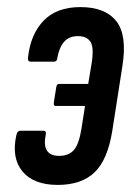

<svg xmlns="http://www.w3.org/2000/svg" viewBox="-20 -516 375 542"><path d="M207 -496Q277 -496 308.5 -456Q340 -416 325 -326L297 -147Q284 -65 247 -29.5Q210 6 143 6Q75 6 43.5 -32Q12 -70 26 -134Q28 -142 31 -144.5Q34 -147 38 -147H102Q112 -147 109 -135Q103 -106 112.5 -91Q122 -76 147 -76Q174 -76 188.5 -92.5Q203 -109 210 -153L220 -217H136Q131 -217 132 -227L139 -271Q141 -279 146 -279H229L238 -333Q246 -380 236 -397Q226 -414 200 -414Q175 -414 161 -398Q147 -382 142 -353Q141 -342 133 -342H66Q58 -342 59 -353Q66 -419 103 -457.5Q140 -496 207 -496Z"/></svg>

Font: Sofia Sans Extra Condensed SemiBold
Style: Italic
Weight: 600
Italic angle: -9°
Designer: Botio Nikoltchev, Ani Petrova
Foundry: lettersoup
Version: Version 4.101